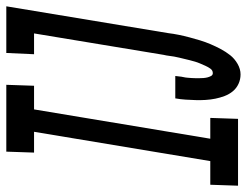

<svg xmlns="http://www.w3.org/2000/svg" viewBox="-144 -668 783 609"><g transform="rotate(-90 247.5 -363.5)"><path d="M-37 0 -34 -88H41L134 -647H68L71 -735H283L280 -647H205L112 -88H178L175 0ZM316 8Q300 8 286 1.5Q272 -5 262.5 -16.5Q253 -28 247.5 -42.5Q242 -57 239 -72Q236 -87 235 -103Q234 -119 234.5 -134.5Q235 -150 236 -166.5Q237 -183 240 -199H311Q310 -193 309.5 -186.5Q309 -180 307.5 -173.5Q306 -167 305.5 -160.5Q305 -154 304.5 -147.5Q304 -141 304 -135Q304 -129 304 -122.5Q304 -116 304.5 -109.5Q305 -103 306.5 -97Q308 -91 311 -85.5Q314 -80 320 -80Q329 -80 334.5 -88Q340 -96 343.5 -104Q347 -112 350.5 -120Q354 -128 356.5 -136.5Q359 -145 361 -153Q363 -161 365 -169.5Q367 -178 369 -186Q371 -194 372.5 -202.5Q374 -211 375 -219.5Q376 -228 378 -236L446 -647H380L384 -735H532L447 -222Q445 -205 441.5 -188Q438 -171 433.5 -154Q429 -137 424 -120.5Q419 -104 412 -87.5Q405 -71 396.5 -55Q388 -39 377 -25Q366 -11 349.5 -1.5Q333 8 316 8Z"/></g></svg>

Font: Iosevka Curly Slab Semibold
Style: Italic
Weight: 600
Italic angle: -9°
Monospace: yes
Designer: Belleve Invis
Foundry: Belleve Invis
Version: Version 22.1.2; ttfautohint (v1.8.4)